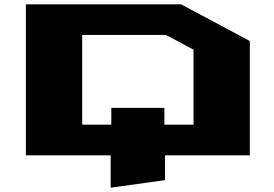

<svg xmlns="http://www.w3.org/2000/svg" viewBox="-20 -720 1268 890"><path d="M100 0V-700H819L1138 -530V0H745V115L493 150V0ZM361 -142H496V-220H742V-142H877V-490L749 -558H361Z"/></svg>

Font: Stalin One
Style: Regular
Weight: 400
Designer: Jovanny Lemonad
Foundry: Alexey Maslov, Jovanny Lemonad
Version: Version 3.002; ttfautohint (v0.91) -l 8 -r 50 -G 200 -x 0 -w